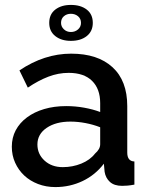

<svg xmlns="http://www.w3.org/2000/svg" viewBox="-20 -750 604 780"><path d="M205 10Q167 10 134.5 -2.5Q102 -15 78.5 -37Q55 -59 41.5 -89Q28 -119 28 -154Q28 -191 44 -221Q60 -251 89.5 -273Q119 -295 159.5 -307Q200 -319 249 -319Q286 -319 322 -312.5Q358 -306 387 -295V-331Q387 -389 354 -421.5Q321 -454 259 -454Q217 -454 176.5 -438.5Q136 -423 93 -394L59 -464Q160 -532 269 -532Q377 -532 437 -477Q497 -422 497 -319V-130Q497 -95 526 -94V0Q510 3 498.5 4Q487 5 476 5Q444 5 426.5 -11Q409 -27 405 -52L402 -85Q367 -39 315.5 -14.5Q264 10 205 10ZM235 -71Q275 -71 310.5 -85.5Q346 -100 366 -126Q387 -144 387 -164V-233Q359 -244 327.5 -250Q296 -256 266 -256Q207 -256 169.5 -230.5Q132 -205 132 -163Q132 -124 161 -97.5Q190 -71 235 -71ZM180 -657Q180 -692 204.5 -711Q229 -730 268 -730Q308 -730 332.5 -711Q357 -692 357 -657Q357 -623 332.5 -603.5Q308 -584 268 -584Q229 -584 204.5 -603.5Q180 -623 180 -657ZM268 -694Q251 -694 239.5 -684Q228 -674 228 -657Q228 -642 239.5 -631Q251 -620 268 -620Q285 -620 297 -630.5Q309 -641 309 -657Q309 -674 297 -684Q285 -694 268 -694Z"/></svg>

Font: IngvarSans
Style: Regular
Weight: 600
Version: Version 3.000